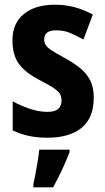

<svg xmlns="http://www.w3.org/2000/svg" viewBox="-20 -627 447 817"><path d="M379 -212Q379 -125 327 -83Q275 -41 183 -41Q139 -41 103.5 -48.5Q68 -56 34 -72V-196Q66 -178 105.5 -164.5Q145 -151 182 -151Q213 -151 227.5 -163.5Q242 -176 242 -199Q242 -211 237.5 -222.5Q233 -234 214.5 -248Q196 -262 153 -284Q91 -315 62 -353Q33 -391 33 -456Q33 -528 81.5 -567.5Q130 -607 214 -607Q256 -607 295 -597Q334 -587 375 -565L335 -459Q305 -475 279 -486.5Q253 -498 218 -498Q168 -498 168 -459Q168 -447 173.5 -437Q179 -427 197 -414.5Q215 -402 254 -381Q289 -362 317.5 -340Q346 -318 362.5 -287.5Q379 -257 379 -212ZM276 20Q248 94 206 170H122V157Q126 139 131 112.5Q136 86 140.5 59Q145 32 147 10H276Z"/></svg>

Font: Noto Sans Tamil UI Condensed
Style: Bold
Weight: 700
Width: 3
Designer: Jelle Bosma - Monotype Design Team
Foundry: Monotype Imaging Inc.
Version: Version 2.004; ttfautohint (v1.8.4.7-5d5b)